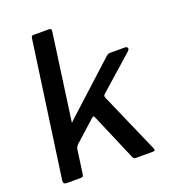

<svg xmlns="http://www.w3.org/2000/svg" viewBox="-135 -844 846 946"><g transform="rotate(-20 288.0 -371.0)"><path d="M513 -16Q516 -9 515 -4.5Q514 0 504 0H416Q408 0 403.5 -5Q399 -10 397 -17L294 -258Q290 -269 280 -259L172 -162Q168 -158 164.5 -153Q161 -148 159 -140L142 -16Q140 -5 136.5 -2.5Q133 0 122 0H54Q43 0 39 -5Q35 -10 36 -19L136 -730Q138 -738 140 -740Q142 -742 149 -742H232Q238 -742 240.5 -737Q243 -732 241 -724L179 -277Q178 -270 179.5 -271Q181 -272 187 -279L450 -519Q457 -526 462.5 -528Q468 -530 474 -530H549Q561 -530 564 -523Q567 -516 558 -507L383 -352Q378 -348 375 -343.5Q372 -339 375 -331L513 -16Z"/></g></svg>

Font: Libre Franklin Thin Medium
Style: Italic
Weight: 500
Italic angle: -8°
Version: Version 3.000